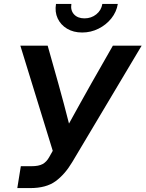

<svg xmlns="http://www.w3.org/2000/svg" viewBox="-20 -961 744 981"><path d="M68.4 0 86.4 -111.8H141.1Q177.7 -111.8 197.8 -122.8Q217.8 -133.8 231.4 -158.2L249.5 -190.4L84 -727.5H223.6L278.3 -533.2Q293.5 -479.5 306.6 -429.4Q319.8 -379.4 332.5 -329.6Q359.9 -379.4 387.7 -429.4Q415.5 -479.5 445.8 -533.2L556.6 -727.5H703.6L349.1 -132.8Q311.5 -69.8 263.7 -34.9Q215.8 0 134.3 0ZM399.9 -794.9Q355 -794.9 322.5 -814.5Q290 -834 274.7 -866.9Q259.3 -899.9 266.1 -940.9H344.7Q339.4 -908.2 358.2 -887.7Q377 -867.2 411.6 -867.2Q446.3 -867.2 471.9 -887.7Q497.6 -908.2 502.9 -940.9H582Q575.2 -899.9 548.8 -866.9Q522.5 -834 483.4 -814.5Q444.3 -794.9 399.9 -794.9Z"/></svg>

Font: Inter Display SemiBold
Style: Italic
Weight: 600
Italic angle: -9.39999°
Designer: Rasmus Andersson
Foundry: rsms
Version: Version 4.000;git-a52131595